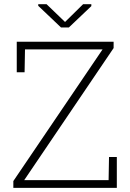

<svg xmlns="http://www.w3.org/2000/svg" viewBox="-20 -914 633 934"><path d="M44.9 0V-33.2L479 -673.8H101.6L99.6 -562.5H61.5V-710.9H532.7V-680.2L97.7 -37.6H508.3L510.3 -150.4H548.3V0ZM424.3 -893.6V-884.3L314.9 -780.3H276.9L166 -885.7V-893.6H206.5L296.4 -807.1L384.3 -893.6Z"/></svg>

Font: Roboto Slab ExtraLight
Style: Regular
Weight: 250
Designer: Google
Version: Version 2.000; ttfautohint (v1.8.1.43-b0c9)